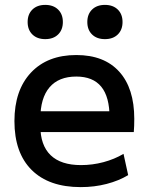

<svg xmlns="http://www.w3.org/2000/svg" viewBox="-20 -755 606 785"><path d="M310 10Q180 10 109.5 -60Q39 -130 39 -260Q39 -386 106.5 -458Q174 -530 292 -530Q406 -530 467.5 -462Q529 -394 529 -269Q529 -256 528.5 -240Q528 -224 527 -215H99V-300H445L428 -274Q428 -359 394 -400.5Q360 -442 292 -442Q220 -442 182.5 -398Q145 -354 145 -270V-240Q145 -161 187 -120.5Q229 -80 311 -80Q358 -80 403 -92Q448 -104 485 -126L504 -39Q466 -16 416 -3Q366 10 310 10ZM165 -595Q132 -595 112.5 -614Q93 -633 93 -665Q93 -697 112.5 -716Q132 -735 165 -735Q198 -735 217.5 -716Q237 -697 237 -665Q237 -633 217.5 -614Q198 -595 165 -595ZM409 -595Q376 -595 356.5 -614Q337 -633 337 -665Q337 -697 356.5 -716Q376 -735 409 -735Q442 -735 461.5 -716Q481 -697 481 -665Q481 -633 461.5 -614Q442 -595 409 -595Z"/></svg>

Font: M PLUS 2 Medium
Style: Regular
Weight: 500
Designer: Coji Morishita
Foundry: UNDERFOREST DESIGN
Version: Version 1.001